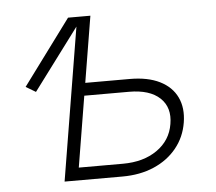

<svg xmlns="http://www.w3.org/2000/svg" viewBox="-44 -587 714 635"><g transform="rotate(-5 313.0 -269.5)"><path d="M77.1 -303.7 44.4 -323.2 204.1 -539.1H252.9ZM231.4 -319.3H389.6Q449.2 -319.3 489 -299.6Q528.8 -279.8 545.9 -243.9Q563 -208 555.2 -160.2Q547.4 -112.3 518.1 -76.2Q488.8 -40 442.6 -20Q396.5 0 337.4 0H145.5L234.4 -539.1H278.3L196.3 -42H342.8Q411.1 -42 456.5 -73.7Q502 -105.5 510.7 -159.2Q520 -213.4 486.1 -245.4Q452.1 -277.3 383.8 -277.3H224.1Z"/></g></svg>

Font: Inter 18pt ExtraLight
Style: Italic
Weight: 250
Italic angle: -9.3988°
Designer: Rasmus Andersson
Foundry: rsms
Version: Version 4.001;git-66647c0bb